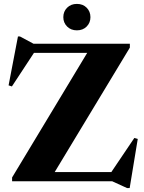

<svg xmlns="http://www.w3.org/2000/svg" viewBox="-20 -929 740 984"><path d="M645.5 -705V-685L240 -13.5L147.5 -47H550.5L668.5 -222L686 -217L644.5 35H631.5L555 0H42V-19.5L448 -693L595.5 -658H154L41 -486L24 -491.5L72 -742H82.5L151.5 -705ZM374 -773.5Q343.5 -773.5 324 -793Q304.5 -812.5 304.5 -841Q304.5 -870 324 -889.5Q343.5 -909 374 -909Q405 -909 424.2 -889.5Q443.5 -870 443.5 -841Q443.5 -812.5 424.2 -793Q405 -773.5 374 -773.5Z"/></svg>

Font: Newsreader 60pt
Style: Bold
Weight: 700
Designer: Hugues Gentile
Foundry: Production Type
Version: Version 1.003